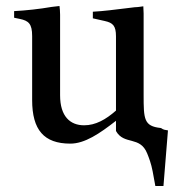

<svg xmlns="http://www.w3.org/2000/svg" viewBox="-20 -467 599 639"><path d="M27 -430V-408L46 -404C75 -398 87 -388 87 -347V-134C87 -35 126 11 214 11C262 11 311 -22 366 -65V-31C393 17 446 -16 470 44C476 59 483 77 488 103L497 152H524L539 -33C517 -36 522 -39 515 -41C459 -47 458 -70 458 -151V-422C458 -430 457 -438 457 -446C448 -445 439 -443 429 -443L396 -439C363 -435 326 -430 289 -428V-406L329 -397C356 -391 366 -381 366 -346V-99C332 -69 298 -50 260 -50C214 -50 180 -79 180 -150V-398V-418C180 -431 179 -438 178 -447L152 -444C112 -437 66 -432 27 -430Z"/></svg>

Font: Sibila
Style: Regular
Weight: 400
Designer: Stefan Peev
Foundry: Context Ltd
Version: Version 1.000